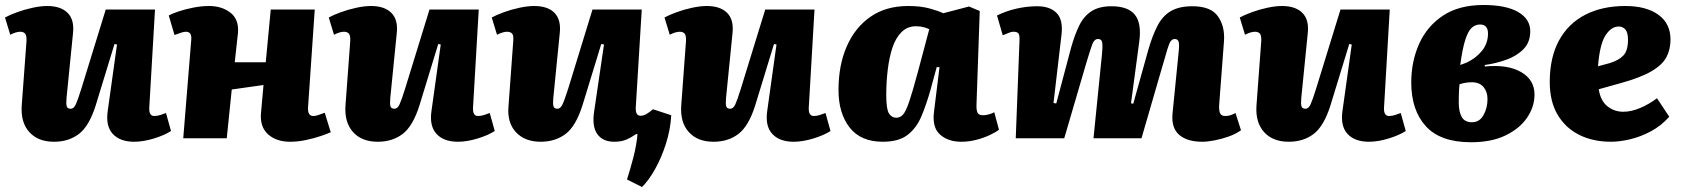

<svg xmlns="http://www.w3.org/2000/svg" viewBox="-22 -553 6735 768"><path d="M-2 -483Q16 -493 46 -504Q76 -515 108.5 -522Q141 -529 167 -529Q221 -529 248.5 -501.5Q276 -474 270 -420L244 -160Q242 -137 245 -127.5Q248 -118 261 -118Q273 -118 281 -135Q289 -152 303 -197L401 -515H598L575 -121Q574 -89 595 -89Q607 -89 619.5 -93Q632 -97 642 -101L662 -29Q636 -12 593.5 1Q551 14 515 14Q458 14 429 -17.5Q400 -49 409 -110L446 -375L436 -377L361 -132Q335 -49 294 -17.5Q253 14 194 14Q130 14 95 -25Q60 -64 65 -132L84 -389Q85 -411 78.5 -418.5Q72 -426 59 -426Q42 -426 19 -414Z M1032 -213 905 -195 885 0H711L743 -394Q746 -426 722 -426Q714 -426 703 -422.5Q692 -419 676 -413L653 -491Q665 -498 691.5 -507Q718 -516 751 -522.5Q784 -529 814 -529Q865 -529 899.5 -502.5Q934 -476 930 -422Q927 -393 923.5 -363.5Q920 -334 917 -304H1041L1061 -515H1237L1210 -121Q1209 -89 1231 -89Q1240 -89 1250.5 -92.5Q1261 -96 1277 -102L1301 -24Q1288 -18 1261.5 -9Q1235 0 1202.5 7Q1170 14 1139 14Q1083 14 1050 -16Q1017 -46 1022 -101Z M1293 -483Q1311 -493 1341 -504Q1371 -515 1403.5 -522Q1436 -529 1462 -529Q1516 -529 1543.5 -501.5Q1571 -474 1565 -420L1539 -160Q1537 -137 1540 -127.5Q1543 -118 1556 -118Q1568 -118 1576 -135Q1584 -152 1598 -197L1696 -515H1893L1870 -121Q1869 -89 1890 -89Q1902 -89 1914.5 -93Q1927 -97 1937 -101L1957 -29Q1931 -12 1888.5 1Q1846 14 1810 14Q1753 14 1724 -17.5Q1695 -49 1704 -110L1741 -375L1731 -377L1656 -132Q1630 -49 1589 -17.5Q1548 14 1489 14Q1425 14 1390 -25Q1355 -64 1360 -132L1379 -389Q1380 -411 1373.5 -418.5Q1367 -426 1354 -426Q1337 -426 1314 -414Z M1945 -483Q1963 -493 1993 -504Q2023 -515 2056 -522Q2089 -529 2114 -529Q2170 -529 2196.5 -501Q2223 -473 2217 -420L2191 -159Q2189 -137 2192 -127.5Q2195 -118 2208 -118Q2219 -118 2227 -133.5Q2235 -149 2250 -196L2348 -515H2545L2521 -122Q2520 -90 2540 -90Q2552 -90 2564 -97Q2576 -104 2590 -116L2663 -92Q2660 -36 2642 21Q2624 78 2598 124Q2572 170 2546 195L2486 165Q2498 128 2511 78.5Q2524 29 2528 -16L2523 -17Q2503 -3 2483 5.5Q2463 14 2435 14Q2389 14 2367 -17Q2345 -48 2355 -110L2394 -375L2383 -377L2308 -132Q2281 -47 2239.5 -16.5Q2198 14 2141 14Q2077 14 2041.5 -24.5Q2006 -63 2012 -128L2031 -389Q2033 -411 2026.5 -418.5Q2020 -426 2006 -426Q1990 -426 1966 -414Z M2636 -483Q2654 -493 2684 -504Q2714 -515 2746.5 -522Q2779 -529 2805 -529Q2859 -529 2886.5 -501.5Q2914 -474 2908 -420L2882 -160Q2880 -137 2883 -127.5Q2886 -118 2899 -118Q2911 -118 2919 -135Q2927 -152 2941 -197L3039 -515H3236L3213 -121Q3212 -89 3233 -89Q3245 -89 3257.5 -93Q3270 -97 3280 -101L3300 -29Q3274 -12 3231.5 1Q3189 14 3153 14Q3096 14 3067 -17.5Q3038 -49 3047 -110L3084 -375L3074 -377L2999 -132Q2973 -49 2932 -17.5Q2891 14 2832 14Q2768 14 2733 -25Q2698 -64 2703 -132L2722 -389Q2723 -411 2716.5 -418.5Q2710 -426 2697 -426Q2680 -426 2657 -414Z M3884 -135Q3883 -115 3887.5 -103.5Q3892 -92 3910 -92Q3921 -92 3933.5 -95.5Q3946 -99 3955 -104L3974 -34Q3961 -24 3936.5 -12.5Q3912 -1 3882.5 6.5Q3853 14 3823 14Q3771 14 3738.5 -14.5Q3706 -43 3714 -106L3736 -284L3725 -285L3699 -190Q3683 -134 3663.5 -87.5Q3644 -41 3608.5 -13.5Q3573 14 3509 14Q3421 14 3376.5 -43Q3332 -100 3332 -193Q3332 -292 3365 -367.5Q3398 -443 3460 -486Q3522 -529 3611 -529Q3661 -529 3697 -519Q3733 -509 3751 -500L3854 -527L3897 -509ZM3563 -82Q3578 -82 3589.5 -94Q3601 -106 3614.5 -145.5Q3628 -185 3650 -267L3695 -436Q3688 -440 3673.5 -444Q3659 -448 3642 -448Q3608 -448 3584.5 -425Q3561 -402 3548 -363Q3535 -324 3529 -274.5Q3523 -225 3523 -173Q3523 -116 3534 -99Q3545 -82 3563 -82Z M4386 -337Q4389 -366 4387 -381.5Q4385 -397 4370 -397Q4355 -397 4347 -375.5Q4339 -354 4322 -297L4235 0H4041L4056 -391Q4057 -412 4052 -419Q4047 -426 4032 -426Q4022 -426 4010 -420.5Q3998 -415 3989 -412L3966 -491Q4002 -509 4044 -518.5Q4086 -528 4127 -528Q4178 -528 4204.5 -501Q4231 -474 4224 -414L4192 -141L4203 -139L4262 -361Q4277 -415 4295.5 -452Q4314 -489 4344.5 -508.5Q4375 -528 4424 -528Q4490 -528 4517.5 -494Q4545 -460 4535 -386L4502 -140L4511 -138L4571 -353Q4588 -412 4608.5 -451Q4629 -490 4662 -509Q4695 -528 4748 -528Q4821 -528 4849.5 -488Q4878 -448 4874 -389L4855 -138Q4853 -115 4857.5 -102Q4862 -89 4879 -89Q4890 -89 4899.5 -92Q4909 -95 4920 -101L4942 -32Q4921 -17 4893 -7Q4865 3 4836.5 8.5Q4808 14 4787 14Q4727 14 4695 -13.5Q4663 -41 4668 -98L4693 -349Q4696 -378 4692 -387.5Q4688 -397 4677 -397Q4668 -397 4661.5 -389Q4655 -381 4647.5 -356Q4640 -331 4625 -279L4544 0H4352Z M4937 -483Q4955 -493 4985 -504Q5015 -515 5047.5 -522Q5080 -529 5106 -529Q5160 -529 5187.5 -501.5Q5215 -474 5209 -420L5183 -160Q5181 -137 5184 -127.5Q5187 -118 5200 -118Q5212 -118 5220 -135Q5228 -152 5242 -197L5340 -515H5537L5514 -121Q5513 -89 5534 -89Q5546 -89 5558.5 -93Q5571 -97 5581 -101L5601 -29Q5575 -12 5532.5 1Q5490 14 5454 14Q5397 14 5368 -17.5Q5339 -49 5348 -110L5385 -375L5375 -377L5300 -132Q5274 -49 5233 -17.5Q5192 14 5133 14Q5069 14 5034 -25Q4999 -64 5004 -132L5023 -389Q5024 -411 5017.5 -418.5Q5011 -426 4998 -426Q4981 -426 4958 -414Z M5862 16Q5740 16 5681.5 -48Q5623 -112 5623 -223Q5623 -307 5654.5 -377.5Q5686 -448 5750 -490.5Q5814 -533 5912 -533Q6002 -533 6050.5 -505Q6099 -477 6099 -428Q6099 -384 6072 -356.5Q6045 -329 6003 -314Q5961 -299 5917 -293V-287Q6008 -296 6062 -265Q6116 -234 6116 -175Q6116 -126 6086.5 -82.5Q6057 -39 6000.5 -11.5Q5944 16 5862 16ZM5819 -293 5843 -302Q5882 -320 5906 -350Q5930 -380 5930 -419Q5930 -455 5898 -455Q5880 -455 5865.5 -442.5Q5851 -430 5839.5 -395Q5828 -360 5819 -293ZM5866 -64Q5896 -64 5912 -92.5Q5928 -121 5928 -157Q5928 -186 5912 -205Q5896 -224 5865 -224Q5841 -224 5816 -216Q5814 -195 5813.5 -177.5Q5813 -160 5813 -143Q5813 -106 5825 -85Q5837 -64 5866 -64Z M6479 -529Q6563 -529 6611.5 -494Q6660 -459 6660 -395Q6660 -355 6643.5 -324Q6627 -293 6583 -267.5Q6539 -242 6459 -220L6373 -196Q6380 -150 6407.5 -128Q6435 -106 6471 -106Q6503 -106 6538.5 -121Q6574 -136 6606 -160L6655 -86Q6623 -50 6582 -28Q6541 -6 6499 4Q6457 14 6422 14Q6350 14 6295 -13.5Q6240 -41 6208.5 -94Q6177 -147 6177 -225Q6177 -323 6214 -391Q6251 -459 6319 -494Q6387 -529 6479 -529ZM6490 -394Q6490 -423 6479.5 -435Q6469 -447 6453 -447Q6423 -447 6400 -411.5Q6377 -376 6370 -288L6415 -300Q6452 -311 6471 -330.5Q6490 -350 6490 -394Z"/></svg>

Font: Literata 12pt ExtraBold
Style: Italic
Weight: 800
Italic angle: -2°
Designer: Latin by Veronika Burian and Jose Scaglione. Greek by Irene Vlachou. Cyrillic by Vera Evstafieva
Foundry: TypeTogether
Version: Version 3.002